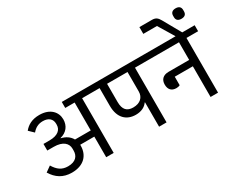

<svg xmlns="http://www.w3.org/2000/svg" viewBox="-129 -1434 2315 1912"><g transform="rotate(-30 1028.5 -478.5)"><path d="M266 -37C402 -37 475 -115 475 -228V-237H637V0H723V-629H857V-698H529V-629H637V-308H456C432 -352 389 -379 339 -390V-393C414 -412 456 -467 456 -541C456 -623 395 -698 269 -698C185 -698 130 -666 92 -619L146 -567C178 -605 215 -627 269 -627C336 -627 372 -591 372 -539V-527C372 -468 327 -427 232 -427H162V-351H236C342 -351 389 -302 389 -242V-219C389 -158 353 -111 264 -111C192 -111 149 -145 110 -209L47 -164C95 -85 164 -37 266 -37Z M1245 0H1331V-629H1465V-698H817V-629H924V-425C924 -283 1002 -218 1106 -218C1170 -218 1216 -243 1241 -280H1245ZM1010 -420V-629H1245V-405C1245 -338 1199 -294 1119 -294C1048 -294 1010 -331 1010 -420Z M1587 -246C1603 -246 1618 -249 1629 -255V-353H1837V0H1923V-629H2057V-698H1425V-629H1837V-426H1601C1537 -426 1503 -392 1503 -334C1503 -280 1531 -246 1587 -246Z M1976 -819C2017 -819 2034 -839 2034 -871V-887C2034 -918 2017 -939 1976 -939C1936 -939 1918 -918 1918 -887V-871C1918 -839 1936 -819 1976 -819ZM1856 -667H1920V-688L1799 -903C1778 -941 1757 -957 1714 -957H1571V-879H1728L1808 -747Z"/></g></svg>

Font: IBM Plex Devanagari Text
Style: Regular
Weight: 450
Designer: Mike Abbink, Paul van der Laan, Pieter van Rosmalen, Erin McLaughlin
Foundry: Bold Monday
Version: Version 1.0